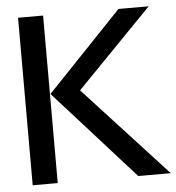

<svg xmlns="http://www.w3.org/2000/svg" viewBox="-49 -695 681 741"><g transform="rotate(-5 291.5 -324.5)"><path d="M583 0H457L147 -345L437 -649H554L262 -349ZM145 0H48V-649H145Z"/></g></svg>

Font: Gamestation Display
Style: Regular
Weight: 400
Designer: Jonas Hecksher
Foundry: Jonas Hecksher, Playtypeª, e-types AS
Version: Version 1.003